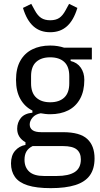

<svg xmlns="http://www.w3.org/2000/svg" viewBox="-20 -763 520 995"><path d="M470 58Q470 112 445.5 146Q421 180 370.5 196Q320 212 243 212Q169 212 123.5 197.5Q78 183 57.5 154Q37 125 37 84Q37 43 58 18.5Q79 -6 112 -12V-26Q92 -37 80.5 -54.5Q69 -72 69 -96Q69 -128 88 -151.5Q107 -175 148 -179V-190Q108 -210 85.5 -250Q63 -290 63 -349Q63 -408 85 -447.5Q107 -487 147 -507Q187 -527 240 -527Q261 -527 279 -524Q297 -521 312 -516H456V-455H346V-447Q380 -439 398.5 -412.5Q417 -386 417 -349Q417 -291 395 -251Q373 -211 333.5 -191Q294 -171 240 -171Q227 -171 214.5 -172.5Q202 -174 191 -176Q163 -171 148.5 -153.5Q134 -136 134 -118Q134 -99 148.5 -88.5Q163 -78 194 -78H307Q394 -78 432 -43Q470 -8 470 58ZM240 -233Q287 -233 313 -257.5Q339 -282 339 -331V-368Q339 -418 313 -442Q287 -466 240 -466Q194 -466 167.5 -442Q141 -418 141 -368V-331Q141 -282 167.5 -257.5Q194 -233 240 -233ZM399 63Q399 29 377.5 11.5Q356 -6 306 -6H149Q127 5 117 22Q107 39 107 65Q107 104 131.5 126.5Q156 149 208 149H274Q336 149 367.5 128.5Q399 108 399 63ZM240 -596Q214 -596 192.5 -603.5Q171 -611 153.5 -626.5Q136 -642 122.5 -665.5Q109 -689 99 -722L142 -743L160 -710Q175 -682 193.5 -670Q212 -658 240 -658Q269 -658 287 -670Q305 -682 320 -710L338 -743L381 -722Q371 -689 357.5 -665.5Q344 -642 326.5 -626.5Q309 -611 287.5 -603.5Q266 -596 240 -596Z"/></svg>

Font: IBM Plex Sans Condensed
Style: Regular
Weight: 400
Width: 3
Designer: Mike Abbink, Paul van der Laan, Pieter van Rosmalen
Foundry: Bold Monday
Version: Version 3.201